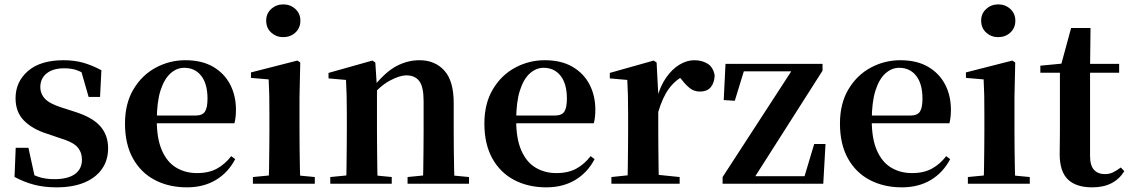

<svg xmlns="http://www.w3.org/2000/svg" viewBox="-20 -821 5048 858"><path d="M232.3 16.2Q177.6 16.2 132.7 4.5Q87.8 -7.2 44.9 -30.3L50.2 -160.4H107.1L137.6 -20.6L89.6 -26V-62Q121.7 -41.1 151.9 -30.7Q182.2 -20.4 222.8 -20.4Q283.1 -20.4 314.7 -43Q346.2 -65.7 346.2 -107.2Q346.2 -140.9 325.7 -164Q305.1 -187.1 244.5 -204.9L188.7 -223.9Q123.9 -244.5 86.7 -282.6Q49.5 -320.7 49.5 -382Q49.5 -455.6 105.2 -503.8Q160.9 -551.9 264.2 -551.9Q312.5 -551.9 351.9 -540.7Q391.2 -529.5 433.1 -507.2L427.1 -387.7H376.1L337.6 -521.5L380 -507.8V-477Q349.7 -497.5 325.1 -506.7Q300.5 -515.8 266.8 -515.8Q217 -515.8 188.6 -493.1Q160.2 -470.4 160.2 -431.8Q160.2 -401.6 181.6 -379.1Q202.9 -356.6 259.8 -339.1L315.9 -321.1Q393.8 -296.3 428.4 -256.6Q463.1 -217 463.1 -158.3Q463.1 -105.4 435.8 -66.1Q408.4 -26.7 357 -5.3Q305.6 16.2 232.3 16.2Z M815.2 16.2Q734.8 16.2 672.2 -16.5Q609.6 -49.1 574.1 -113Q538.6 -176.9 538.6 -268.8Q538.6 -358.8 576.6 -422.2Q614.5 -485.7 676.2 -518.8Q737.9 -551.9 808.4 -551.9Q882.1 -551.9 932.5 -522.5Q982.8 -493.1 1008.6 -443.2Q1034.4 -393.3 1034.4 -330.9Q1034.4 -296.1 1027.7 -270.2H597.1V-304.6H852.4Q884.5 -304.6 895.9 -322.2Q907.3 -339.8 907.3 -380.4Q907.3 -446.3 879.2 -482.2Q851.1 -518 803.1 -518Q769.7 -518 741.6 -492.9Q713.6 -467.8 697.1 -416Q680.7 -364.1 680.7 -282.7Q680.7 -200.5 703.9 -148.2Q727 -95.8 767.8 -71.7Q808.5 -47.5 860.4 -47.5Q913.4 -47.5 949.9 -67.7Q986.3 -87.9 1013.2 -123.2L1031.1 -109.9Q999.6 -49.8 944.7 -16.8Q889.7 16.2 815.2 16.2Z M1110.2 0V-29.9L1216.8 -40.2H1278.8L1386.8 -29.9V0ZM1180.6 0Q1181.6 -25.5 1182.3 -67.4Q1182.9 -109.4 1183.4 -154.8Q1183.9 -200.3 1183.9 -234.8V-308Q1183.9 -358.3 1183.3 -394.3Q1182.6 -430.4 1180.6 -466.2L1101.5 -472.9V-497.4L1309.1 -550.4L1321.8 -541.7L1318.4 -387.9V-234.8Q1318.4 -200.3 1318.9 -154.8Q1319.4 -109.4 1320.2 -67.4Q1321.1 -25.5 1322.1 0ZM1245.8 -655Q1214.6 -655 1192 -675.4Q1169.5 -695.9 1169.5 -728.8Q1169.5 -760.3 1192 -780.9Q1214.6 -801.4 1245.8 -801.4Q1277.5 -801.4 1299.9 -780.9Q1322.3 -760.3 1322.3 -728.8Q1322.3 -695.9 1299.9 -675.4Q1277.5 -655 1245.8 -655Z M1456 0V-29.9L1561.6 -40.2H1624.7L1730.6 -29.9V0ZM1526.2 0Q1527.9 -25.5 1528.4 -67.4Q1528.9 -109.4 1529.4 -154.8Q1529.9 -200.3 1529.9 -234.8V-310.2Q1529.9 -360 1529 -393.7Q1528.2 -427.5 1526.2 -463.8L1448.1 -470.7V-495.2L1644.2 -550.4L1657.2 -541.7L1664.6 -428V-425.6V-234.8Q1664.6 -200.3 1665.1 -154.8Q1665.6 -109.4 1666.1 -67.4Q1666.6 -25.5 1667.6 0ZM1801.3 0V-29.9L1905.2 -40.2H1967.8L2075.9 -29.9V0ZM1870 0Q1871 -25.5 1871.5 -66.9Q1872 -108.4 1872.5 -153.8Q1873 -199.3 1873 -234.8V-369.8Q1873 -433.2 1853.6 -458.7Q1834.2 -484.2 1796.2 -484.2Q1765.6 -484.2 1721.8 -460.5Q1678.1 -436.8 1632.5 -383.3L1627.6 -425.7H1642.9Q1699.1 -497.3 1749.7 -524.6Q1800.3 -551.9 1854.5 -551.9Q1923.6 -551.9 1965.5 -505.8Q2007.5 -459.6 2007.5 -360.5V-234.8Q2007.5 -199.3 2008 -153.8Q2008.5 -108.4 2009.3 -66.9Q2010.2 -25.5 2011.2 0Z M2421.2 16.2Q2340.8 16.2 2278.2 -16.5Q2215.6 -49.1 2180.1 -113Q2144.6 -176.9 2144.6 -268.8Q2144.6 -358.8 2182.6 -422.2Q2220.5 -485.7 2282.2 -518.8Q2343.9 -551.9 2414.4 -551.9Q2488.1 -551.9 2538.5 -522.5Q2588.8 -493.1 2614.6 -443.2Q2640.4 -393.3 2640.4 -330.9Q2640.4 -296.1 2633.7 -270.2H2203.1V-304.6H2458.4Q2490.5 -304.6 2501.9 -322.2Q2513.3 -339.8 2513.3 -380.4Q2513.3 -446.3 2485.2 -482.2Q2457.1 -518 2409.1 -518Q2375.7 -518 2347.6 -492.9Q2319.6 -467.8 2303.1 -416Q2286.7 -364.1 2286.7 -282.7Q2286.7 -200.5 2309.9 -148.2Q2333 -95.8 2373.8 -71.7Q2414.5 -47.5 2466.4 -47.5Q2519.4 -47.5 2555.9 -67.7Q2592.3 -87.9 2619.2 -123.2L2637.1 -109.9Q2605.6 -49.8 2550.7 -16.8Q2495.7 16.2 2421.2 16.2Z M2712.2 0V-29.9L2820.3 -41.2H2906.8L3017.2 -29.9V0ZM2783.2 0Q2784.9 -25.5 2785.4 -67.4Q2785.9 -109.4 2786.4 -154.8Q2786.9 -200.3 2786.9 -234.8V-310.2Q2786.9 -360.7 2786 -394.1Q2785.2 -427.5 2783.2 -463.8L2705.1 -470.7V-495.2L2901.2 -550.4L2914.2 -541.7L2921.6 -398.7V-397.7V-234.8Q2921.6 -200.3 2922.1 -154.8Q2922.6 -109.4 2923.1 -67.4Q2923.6 -25.5 2924.6 0ZM2921.4 -320.2 2888.3 -380.9H2915.4Q2930 -435.6 2956.6 -473.9Q2983.3 -512.2 3016.4 -532.1Q3049.5 -551.9 3082.6 -551.9Q3116.2 -551.9 3141.4 -536.8Q3166.7 -521.7 3173.7 -484.5Q3172.9 -453.2 3157.2 -432.6Q3141.4 -411.9 3107.2 -411.9Q3082.5 -411.9 3064.2 -425.8Q3046 -439.6 3026.8 -464.4L3003.8 -490.9L3040.4 -485.1Q2997.5 -463.1 2969.2 -424.7Q2940.9 -386.2 2921.4 -320.2Z M3209.1 0V-29.9L3528.2 -521.1V-491.9L3520.2 -502.1H3408.7H3273.9L3309.7 -521.1L3263.6 -370.7L3214.1 -373.9L3222.1 -535.7H3655.7V-505.1L3342.8 -13.9L3347.3 -52.5L3349.8 -33.6H3463.8H3599L3570.4 -17.1L3618.4 -177.5H3669L3659 0Z M4010.2 16.2Q3929.8 16.2 3867.2 -16.5Q3804.6 -49.1 3769.1 -113Q3733.6 -176.9 3733.6 -268.8Q3733.6 -358.8 3771.6 -422.2Q3809.5 -485.7 3871.2 -518.8Q3932.9 -551.9 4003.4 -551.9Q4077.1 -551.9 4127.5 -522.5Q4177.8 -493.1 4203.6 -443.2Q4229.4 -393.3 4229.4 -330.9Q4229.4 -296.1 4222.7 -270.2H3792.1V-304.6H4047.4Q4079.5 -304.6 4090.9 -322.2Q4102.3 -339.8 4102.3 -380.4Q4102.3 -446.3 4074.2 -482.2Q4046.1 -518 3998.1 -518Q3964.7 -518 3936.6 -492.9Q3908.6 -467.8 3892.1 -416Q3875.7 -364.1 3875.7 -282.7Q3875.7 -200.5 3898.9 -148.2Q3922 -95.8 3962.8 -71.7Q4003.5 -47.5 4055.4 -47.5Q4108.4 -47.5 4144.9 -67.7Q4181.3 -87.9 4208.2 -123.2L4226.1 -109.9Q4194.6 -49.8 4139.7 -16.8Q4084.7 16.2 4010.2 16.2Z M4305.2 0V-29.9L4411.8 -40.2H4473.8L4581.8 -29.9V0ZM4375.6 0Q4376.6 -25.5 4377.3 -67.4Q4377.9 -109.4 4378.4 -154.8Q4378.9 -200.3 4378.9 -234.8V-308Q4378.9 -358.3 4378.3 -394.3Q4377.6 -430.4 4375.6 -466.2L4296.5 -472.9V-497.4L4504.1 -550.4L4516.8 -541.7L4513.4 -387.9V-234.8Q4513.4 -200.3 4513.9 -154.8Q4514.4 -109.4 4515.2 -67.4Q4516.1 -25.5 4517.1 0ZM4440.8 -655Q4409.6 -655 4387 -675.4Q4364.5 -695.9 4364.5 -728.8Q4364.5 -760.3 4387 -780.9Q4409.6 -801.4 4440.8 -801.4Q4472.5 -801.4 4494.9 -780.9Q4517.3 -760.3 4517.3 -728.8Q4517.3 -695.9 4494.9 -675.4Q4472.5 -655 4440.8 -655Z M4784.4 -496.1V-535.7H4981.2V-496.1ZM4860.1 16.2Q4788.7 16.2 4752.1 -19.3Q4715.5 -54.8 4715.5 -131.7Q4715.5 -159.8 4716 -182.4Q4716.5 -205 4716.5 -234.7V-496.1H4629V-527.5L4738.7 -538L4720.1 -525.2L4766.5 -695.8H4853.3L4851.2 -519.3V-508.7V-123.8Q4851.2 -81.6 4868.7 -62.3Q4886.2 -43 4917.3 -43Q4937.4 -43 4953 -50.4Q4968.7 -57.9 4988.7 -72.5L5004.2 -56Q4982.7 -21.1 4947.3 -2.5Q4911.9 16.2 4860.1 16.2Z"/></svg>

Font: Early Summer Mincho VF
Style: Regular
Weight: 250
Designer: GuiWonder
Version: Version 1.002